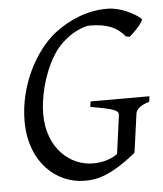

<svg xmlns="http://www.w3.org/2000/svg" viewBox="-49 -673 621 731"><g transform="rotate(-5 261.5 -307.5)"><path d="M110 -252C110 -307 127 -397 173 -472C215 -540 287 -572 316 -572C383 -572 421 -554 449 -519L463 -516C477 -526 516 -566 516 -578C516 -584 452 -630 387 -630C307 -630 239 -598 186 -558C103 -493 37 -363 37 -231C37 -69 142 15 245 15C285 15 338 11 444 -75L442 -77C443 -78 443 -78 444 -78L464 -223C466 -241 489 -256 516 -263L519 -284H294L291 -263C382 -248 397 -240 397 -225C397 -222 397 -225 377 -76C355 -59 321 -48 283 -48C198 -48 110 -118 110 -252Z"/></g></svg>

Font: Temporarium
Style: Italic
Weight: 400
Italic angle: -7°
Version: Version 1.1